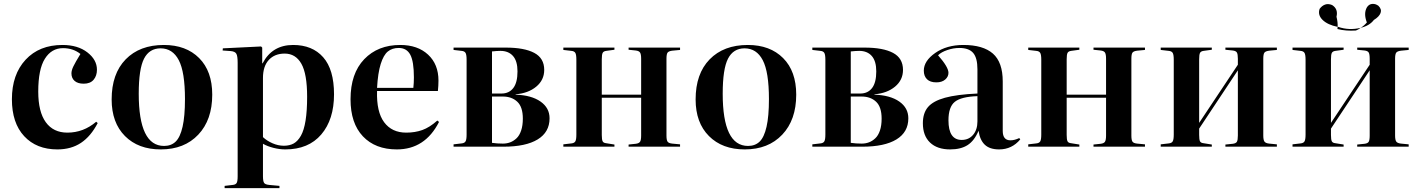

<svg xmlns="http://www.w3.org/2000/svg" viewBox="-20 -764 7395 1000"><path d="M278.8 14.2Q169.9 14.2 106 -54.7Q42 -123.5 42 -247.1Q42 -376 113.3 -452.9Q184.6 -529.8 305.2 -529.8Q385.3 -529.8 435.1 -491.2Q484.9 -452.6 484.9 -400.9Q484.9 -369.1 467.5 -348.6Q450.2 -328.1 416 -328.1Q385.3 -328.1 368.7 -342.5Q352.1 -356.9 352.1 -381.8Q352.1 -397.5 362.1 -418.2Q372.1 -439 398.9 -482.9Q361.3 -513.2 308.1 -513.2Q248.5 -513.2 213.9 -458.3Q179.2 -403.3 179.2 -287.1Q179.2 -181.6 218.5 -127.4Q257.8 -73.2 331.1 -73.2Q414.6 -73.2 481 -129.9L488.8 -123Q453.1 -54.2 401.9 -20Q350.6 14.2 278.8 14.2Z M817.4 14.2Q700.2 14.2 630.9 -55.4Q561.5 -125 561.5 -246.1Q561.5 -379.9 634.5 -454.8Q707.5 -529.8 833.5 -529.8Q949.2 -529.8 1017.3 -461.4Q1085.4 -393.1 1085.4 -271Q1085.4 -139.6 1012.7 -62.7Q939.9 14.2 817.4 14.2ZM834.5 -3.9Q871.6 -3.9 895 -26.6Q918.5 -49.3 930.9 -103.8Q943.4 -158.2 943.4 -248Q943.4 -389.2 911.1 -450.7Q878.9 -512.2 816.4 -512.2Q757.8 -512.2 730.2 -458.5Q702.6 -404.8 702.6 -275.9Q702.6 -3.9 834.5 -3.9Z M1149.9 215.8V204.1L1191.9 199.2Q1207 197.8 1212.4 189.2Q1217.8 180.7 1217.8 153.8V-437Q1217.8 -472.2 1210.9 -484.1Q1204.1 -496.1 1181.6 -498L1139.6 -501L1140.6 -512.2L1339.8 -522L1345.7 -516.1V-434.1H1347.7Q1397.5 -529.8 1506.8 -529.8Q1606.9 -529.8 1663.3 -465.8Q1719.7 -401.9 1719.7 -272.9Q1719.7 -141.6 1653.3 -63.7Q1586.9 14.2 1465.8 14.2Q1436 14.2 1404.3 6.1Q1372.6 -2 1349.6 -15.1V153.8Q1349.6 179.7 1355.5 188.5Q1361.3 197.3 1382.8 199.2L1435.5 204.1V215.8ZM1579.6 -259.8Q1579.6 -379.4 1549.6 -432.1Q1519.5 -484.9 1462.9 -484.9Q1410.6 -484.9 1380.1 -451.9Q1349.6 -418.9 1349.6 -357.9V-49.8Q1369.6 -30.8 1399.2 -17.8Q1428.7 -4.9 1458.5 -4.9Q1488.3 -4.9 1509.8 -16.8Q1531.2 -28.8 1547.4 -57.4Q1563.5 -85.9 1571.5 -136.2Q1579.6 -186.5 1579.6 -259.8Z M2046.9 14.2Q1934.6 14.2 1870.1 -54Q1805.7 -122.1 1805.7 -247.1Q1805.7 -381.3 1877 -455.6Q1948.2 -529.8 2064.5 -529.8Q2155.3 -529.8 2209.5 -479.5Q2263.7 -429.2 2263.7 -344.2Q2263.7 -318.4 2260.7 -290H1943.8Q1940.4 -181.6 1980.7 -127.4Q2021 -73.2 2095.7 -73.2Q2141.6 -73.2 2179.4 -86.7Q2217.3 -100.1 2257.8 -136.2L2266.6 -128.9Q2193.8 14.2 2046.9 14.2ZM1943.8 -306.2H2132.8Q2135.7 -331.5 2135.7 -360.8Q2135.7 -443.8 2116.9 -479Q2098.1 -514.2 2056.6 -514.2Q2022.5 -514.2 2000 -495.8Q1977.5 -477.5 1962.9 -430.9Q1948.2 -384.3 1943.8 -306.2Z M2342.3 0V-12.2L2384.3 -17.1Q2399.4 -18.6 2404.8 -27.8Q2410.2 -37.1 2410.2 -63V-453.1Q2410.2 -479 2404.8 -488.3Q2399.4 -497.6 2384.3 -499L2342.3 -503.9V-516.1H2614.3Q2710.9 -516.1 2762.7 -488.5Q2814.5 -460.9 2814.5 -399.9Q2814.5 -347.2 2772.9 -312.7Q2731.4 -278.3 2665.5 -272.9V-271Q2748 -268.1 2795.2 -235.1Q2842.3 -202.1 2842.3 -147.9Q2842.3 -75.7 2780.3 -37.8Q2718.3 0 2602.5 0ZM2542.5 -276.9H2592.3Q2631.3 -276.9 2653.3 -305.4Q2675.3 -334 2675.3 -392.1Q2675.3 -445.8 2651.9 -472.4Q2628.4 -499 2586.4 -499Q2568.8 -499 2542.5 -496.1ZM2599.1 -16.1Q2619.6 -16.1 2637.2 -22.7Q2654.8 -29.3 2670.2 -43.7Q2685.5 -58.1 2694.3 -84.2Q2703.1 -110.4 2703.1 -146Q2703.1 -207 2674.3 -234.1Q2645.5 -261.2 2599.1 -261.2H2542.5V-20Q2569.3 -16.1 2599.1 -16.1Z M2914.1 0V-12.2L2956.1 -17.1Q2971.2 -18.6 2976.6 -27.8Q2981.9 -37.1 2981.9 -63V-453.1Q2981.9 -479 2976.6 -488.3Q2971.2 -497.6 2956.1 -499L2914.1 -503.9V-516.1H3180.2V-504.9L3137.2 -499Q3123 -497.1 3118.7 -488.3Q3114.3 -479.5 3114.3 -455.1V-271H3319.3V-458Q3319.3 -481.4 3313.7 -490.2Q3308.1 -499 3291 -501L3253.9 -504.9V-516.1H3522V-503.9L3481 -500Q3462.4 -497.6 3456.8 -489.7Q3451.2 -481.9 3451.2 -458V-58.1Q3451.2 -34.7 3456.8 -26.4Q3462.4 -18.1 3481 -16.1L3522 -12.2V0H3253.9V-11.2L3291 -15.1Q3308.1 -17.1 3313.7 -25.9Q3319.3 -34.7 3319.3 -58.1V-254.9H3114.3V-61Q3114.3 -36.6 3118.7 -28.1Q3123 -19.5 3137.2 -18.1L3180.2 -11.2V0Z M3858.9 14.2Q3741.7 14.2 3672.4 -55.4Q3603 -125 3603 -246.1Q3603 -379.9 3676 -454.8Q3749 -529.8 3875 -529.8Q3990.7 -529.8 4058.8 -461.4Q4127 -393.1 4127 -271Q4127 -139.6 4054.2 -62.7Q3981.4 14.2 3858.9 14.2ZM3876 -3.9Q3913.1 -3.9 3936.5 -26.6Q3960 -49.3 3972.4 -103.8Q3984.9 -158.2 3984.9 -248Q3984.9 -389.2 3952.6 -450.7Q3920.4 -512.2 3857.9 -512.2Q3799.3 -512.2 3771.7 -458.5Q3744.1 -404.8 3744.1 -275.9Q3744.1 -3.9 3876 -3.9Z M4210.9 0V-12.2L4252.9 -17.1Q4268.1 -18.6 4273.4 -27.8Q4278.8 -37.1 4278.8 -63V-453.1Q4278.8 -479 4273.4 -488.3Q4268.1 -497.6 4252.9 -499L4210.9 -503.9V-516.1H4482.9Q4579.6 -516.1 4631.3 -488.5Q4683.1 -460.9 4683.1 -399.9Q4683.1 -347.2 4641.6 -312.7Q4600.1 -278.3 4534.2 -272.9V-271Q4616.7 -268.1 4663.8 -235.1Q4710.9 -202.1 4710.9 -147.9Q4710.9 -75.7 4648.9 -37.8Q4586.9 0 4471.2 0ZM4411.1 -276.9H4460.9Q4500 -276.9 4522 -305.4Q4543.9 -334 4543.9 -392.1Q4543.9 -445.8 4520.5 -472.4Q4497.1 -499 4455.1 -499Q4437.5 -499 4411.1 -496.1ZM4467.8 -16.1Q4488.3 -16.1 4505.9 -22.7Q4523.4 -29.3 4538.8 -43.7Q4554.2 -58.1 4563 -84.2Q4571.8 -110.4 4571.8 -146Q4571.8 -207 4543 -234.1Q4514.2 -261.2 4467.8 -261.2H4411.1V-20Q4438 -16.1 4467.8 -16.1Z M4928.7 14.2Q4861.3 14.2 4824 -21.5Q4786.6 -57.1 4786.6 -122.1Q4786.6 -174.8 4813.2 -206.3Q4839.8 -237.8 4901.6 -254.9Q4963.4 -272 5070.8 -276.9V-402.8Q5070.8 -462.4 5048.6 -488.3Q5026.4 -514.2 4976.6 -514.2Q4945.8 -514.2 4914.1 -503.4Q4882.3 -492.7 4865.7 -476.1Q4919.9 -414.6 4919.9 -384.8Q4919.9 -364.3 4902.8 -349.6Q4885.7 -335 4856.9 -335Q4824.7 -335 4808.1 -351.3Q4791.5 -367.7 4791.5 -396Q4791.5 -446.8 4851.1 -488.3Q4910.6 -529.8 4997.6 -529.8Q5100.1 -529.8 5151.4 -484.9Q5202.6 -439.9 5202.6 -339.8V-82Q5202.6 -33.2 5242.7 -33.2Q5264.2 -33.2 5288.6 -44.9L5293.9 -38.1Q5250.5 14.2 5183.6 14.2Q5134.8 14.2 5109.1 -10.3Q5083.5 -34.7 5076.7 -83Q5054.7 -30.8 5019.5 -8.3Q4984.4 14.2 4928.7 14.2ZM4988.8 -35.2Q5025.9 -35.2 5048.3 -61.8Q5070.8 -88.4 5070.8 -131.8V-263.2Q4985.8 -260.3 4952.9 -233.6Q4919.9 -207 4919.9 -137.2Q4919.9 -35.2 4988.8 -35.2Z M5335.4 0V-12.2L5377.4 -17.1Q5392.6 -18.6 5397.9 -27.8Q5403.3 -37.1 5403.3 -63V-453.1Q5403.3 -479 5397.9 -488.3Q5392.6 -497.6 5377.4 -499L5335.4 -503.9V-516.1H5601.6V-504.9L5558.6 -499Q5544.4 -497.1 5540 -488.3Q5535.6 -479.5 5535.6 -455.1V-271H5740.7V-458Q5740.7 -481.4 5735.1 -490.2Q5729.5 -499 5712.4 -501L5675.3 -504.9V-516.1H5943.4V-503.9L5902.3 -500Q5883.8 -497.6 5878.2 -489.7Q5872.6 -481.9 5872.6 -458V-58.1Q5872.6 -34.7 5878.2 -26.4Q5883.8 -18.1 5902.3 -16.1L5943.4 -12.2V0H5675.3V-11.2L5712.4 -15.1Q5729.5 -17.1 5735.1 -25.9Q5740.7 -34.7 5740.7 -58.1V-254.9H5535.6V-61Q5535.6 -36.6 5540 -28.1Q5544.4 -19.5 5558.6 -18.1L5601.6 -11.2V0Z M6025.4 0V-12.2L6067.4 -17.1Q6082.5 -18.6 6087.9 -27.8Q6093.3 -37.1 6093.3 -63V-453.1Q6093.3 -479 6087.9 -488.3Q6082.5 -497.6 6067.4 -499L6025.4 -503.9V-516.1H6291.5V-504.9L6248.5 -499Q6234.4 -497.1 6230 -488.3Q6225.6 -479.5 6225.6 -455.1V-124L6427.2 -426.8V-458Q6427.2 -481.9 6422.1 -490.5Q6417 -499 6400.4 -501L6362.3 -504.9V-516.1H6630.4V-503.9L6590.3 -500Q6571.3 -497.6 6565.4 -489.7Q6559.6 -481.9 6559.6 -458V-58.1Q6559.6 -35.2 6565.7 -26.6Q6571.8 -18.1 6590.3 -16.1L6630.4 -12.2V0H6362.3V-11.2L6400.4 -15.1Q6417 -17.1 6422.1 -25.6Q6427.2 -34.2 6427.2 -58.1V-397.9L6225.6 -94.2V-61Q6225.6 -36.6 6230 -28.1Q6234.4 -19.5 6248.5 -18.1L6291.5 -11.2V0Z M6949.7 -624Q7007.3 -604.5 7066.9 -619.1Q7084 -629.4 7099.1 -647Q7080.6 -694.8 7100.1 -727.1Q7110.4 -742.2 7127 -743.7Q7143.6 -745.1 7159.2 -733.9Q7177.7 -715.8 7170.4 -696.3Q7163.1 -676.8 7135.7 -660.2Q7112.8 -629.9 7066.9 -619.1Q7054.2 -609.4 7042 -605Q6989.7 -601.6 6945.8 -612.8Q6946.8 -616.7 6946.8 -624Q6894.5 -634.8 6868.4 -660.4Q6842.3 -686 6853 -717.8Q6865.2 -734.4 6881.6 -740.2Q6897.9 -746.1 6918 -737.8Q6950.7 -717.3 6940.9 -676.8Q6948.2 -647.5 6946.8 -624ZM6711.9 0V-12.2L6753.9 -17.1Q6769 -18.6 6774.4 -27.8Q6779.8 -37.1 6779.8 -63V-453.1Q6779.8 -479 6774.4 -488.3Q6769 -497.6 6753.9 -499L6711.9 -503.9V-516.1H6978V-504.9L6935.1 -499Q6920.9 -497.1 6916.5 -488.3Q6912.1 -479.5 6912.1 -455.1V-124L7113.8 -426.8V-458Q7113.8 -481.9 7108.6 -490.5Q7103.5 -499 7086.9 -501L7048.8 -504.9V-516.1H7316.9V-503.9L7276.9 -500Q7257.8 -497.6 7252 -489.7Q7246.1 -481.9 7246.1 -458V-58.1Q7246.1 -35.2 7252.2 -26.6Q7258.3 -18.1 7276.9 -16.1L7316.9 -12.2V0H7048.8V-11.2L7086.9 -15.1Q7103.5 -17.1 7108.6 -25.6Q7113.8 -34.2 7113.8 -58.1V-397.9L6912.1 -94.2V-61Q6912.1 -36.6 6916.5 -28.1Q6920.9 -19.5 6935.1 -18.1L6978 -11.2V0Z"/></svg>

Font: Display Semibold
Style: Regular
Weight: 600
Designer: Latin by Veronika Burian and Jose Scaglione. Greek by Irene Vlachou. Cyrillic by Vera Evstafieva.
Foundry: TypeTogether
Version: Version 3.002